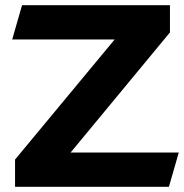

<svg xmlns="http://www.w3.org/2000/svg" viewBox="-20 -720 711 740"><path d="M252 -132 635 -595V-700H65L27 -568H422L38 -105V0H631L669 -132Z"/></svg>

Font: Talent SemiBold
Style: Bold
Weight: 700
Designer: Mike Powis
Version: Version 1.001;hotconv 1.0.109;makeotfexe 2.5.65596